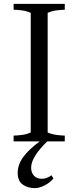

<svg xmlns="http://www.w3.org/2000/svg" viewBox="-20 -727 403 987"><path d="M50 0V-30Q64 -30 90 -33Q116 -36 138 -46V-661Q116 -671 90 -674Q64 -677 50 -677V-707H313V-677Q299 -677 273.5 -674Q248 -671 225 -661V-46Q248 -36 273.5 -33Q299 -30 313 -30V0ZM159 240Q122 240 96.5 221.5Q71 203 71 162Q71 120 98.5 81.5Q126 43 184 0H223Q185 36 162.5 71Q140 106 140 135Q140 160 154.5 176Q169 192 195 192Q209 192 222.5 186.5Q236 181 244 174L255 190Q238 211 210.5 225.5Q183 240 159 240Z"/></svg>

Font: Joan
Style: Regular
Weight: 400
Designer: Paolo Biagini
Version: Version 1.001; ttfautohint (v1.8.4.7-5d5b);gftools[0.9.30]